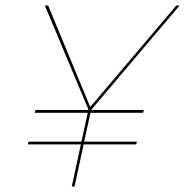

<svg xmlns="http://www.w3.org/2000/svg" viewBox="-20 -678 673 698"><path d="M311 -278H503L500 -268H309L286 -163H478L475 -153H284L251 0H241L274 -153H81L84 -163H276L299 -268H106L109 -278H301V-281L143 -658H155L308 -289L621 -658H633Z"/></svg>

Font: Ysabeau Hairline
Style: Italic
Weight: 100
Italic angle: -12°
Designer: Christian Thalmann (Catharsis Fonts)
Version: Version 0.003